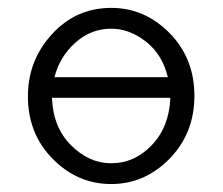

<svg xmlns="http://www.w3.org/2000/svg" viewBox="-20 -459 565 487"><path d="M50.8 -214.8Q50.8 -305.7 111.8 -372.3Q172.9 -439 262.2 -439Q347.2 -439 410.2 -375Q473.1 -311 473.1 -216.1Q473.1 -121.1 410.2 -56.6Q347.2 7.8 262 7.8Q176.8 7.8 113.8 -55.9Q50.8 -119.6 50.8 -214.8ZM111.8 -210.9Q114.7 -135.7 160.4 -90.3Q206.1 -44.9 262.2 -44.9Q321.3 -44.9 365.2 -91.1Q409.2 -137.2 412.1 -210.9ZM118.2 -263.2H405.8Q391.6 -321.3 349.9 -353.8Q308.1 -386.2 262.2 -386.2Q210.4 -386.2 170.9 -350.6Q131.3 -314.9 118.2 -263.2Z"/></svg>

Font: CMU Typewriter Text
Style: Light
Weight: 200
Version: Version 0.7.0